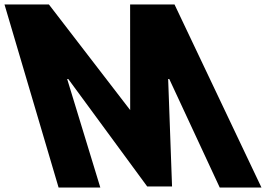

<svg xmlns="http://www.w3.org/2000/svg" viewBox="-205 -845 1257 865"><path d="M785 0H973L581.2 -825H381.2L381.5 -349L15.2 -825H-184.8L59 0H247L97.6 -489H102.6L458.1 -5H570.1L552.6 -489H557.6Z"/></svg>

Font: Hussar
Style: BdOpOblFour
Weight: 700
Foundry: Cannot Into Space Fonts
Version: Version 2.00